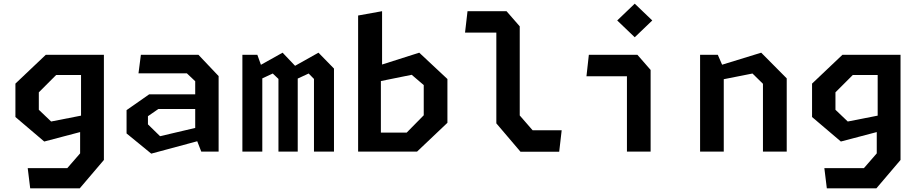

<svg xmlns="http://www.w3.org/2000/svg" viewBox="-20 -826 5000 1046"><path d="M144.5 200H414.5L546 45.5V-527.5H229.5L64 -370.5V-188.5L221 -55L416.5 -106.5V9.5L346.5 90H131ZM191.5 -228V-323L286 -417.5H421.5V-196L258.5 -164Z M1076.5 0H1171V-411.5L1061 -527.5H747.5L734.5 -426.5H998L1043.5 -383.5V-312H792.5L669.5 -226V-99L804 11L1054.5 -56.5ZM786 -148.5V-193L842.5 -232H1043.5V-129L852 -84Z M1690.5 0H1799.5V-452.5L1715 -539L1587.5 -467.5L1519.5 -539L1401.5 -473L1382 -527.5H1300.5V0H1409V-399L1466 -425.5L1497 -396V0H1602V-398L1661.5 -425.5L1690.5 -396Z M1931 0H2252L2417.5 -157V-395.5L2264 -539L2061.5 -474.5V-765L1931 -741.5ZM2055 -103.5V-384.5L2223 -418.5L2288.5 -362.5V-198L2195.5 -103.5Z M2815.5 0.5H3026.5L3040 -116.5H2881.5L2811.5 -197V-682.5L2739.5 -765H2527L2513.5 -648.5H2684V-154Z M3395.5 0H3524.5V-445L3452.5 -527.5H3188L3175 -410.5H3395.5ZM3438 -623 3533.5 -714.5 3438 -806 3342.5 -714.5Z M4136.5 0H4266V-399L4127 -539L3914 -473.5L3890.5 -527.5H3794V0H3923V-394.5L4079.5 -425.5L4136.5 -369.5Z M4484.5 200H4754.5L4886 45.5V-527.5H4569.5L4404 -370.5V-188.5L4561 -55L4756.5 -106.5V9.5L4686.5 90H4471ZM4531.5 -228V-323L4626 -417.5H4761.5V-196L4598.5 -164Z"/></svg>

Font: Monaspace Krypton SemiBold
Style: Regular
Weight: 600
Designer: Riley Cran & the Lettermatic Team
Foundry: Lettermatic
Version: Version 1.200 (Monaspace Krypton)